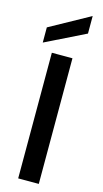

<svg xmlns="http://www.w3.org/2000/svg" viewBox="-142 -984 548 1026"><g transform="rotate(15 132.0 -470.5)"><path d="M189 -695V0H75V-695ZM235 -844 14 -735V-819L235 -941Z"/></g></svg>

Font: MSTAGE Medium
Style: Regular
Weight: 500
Designer: Ninad Kale (Devanagari), Jonny Pinhorn (Latin)
Foundry: Indian Type Foundry
Version: 4.004